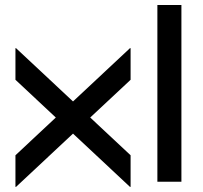

<svg xmlns="http://www.w3.org/2000/svg" viewBox="-20 -726 811 767"><path d="M501.7 20V-105.7L43.6 -534L41.7 -533V-407.3L499.7 21ZM501.7 -407.3V-533L499.7 -534L41.7 -105.7V20L43.6 21Z M608.7 -706H704.7V0H608.7Z"/></svg>

Font: Lineal Thin
Style: Regular
Weight: 200
Designer: Created by Frank Adebiaye with contributions from Anton Moglia & Ariel Martín Pérez
Created by Frank ADEBIAYE with FontF
Foundry: Velvetyne Type Foundry
Version: Version 2.000;Glyphs 3.2 (3227)